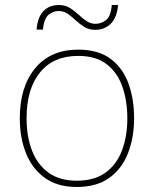

<svg xmlns="http://www.w3.org/2000/svg" viewBox="-20 -736 615 766"><path d="M515 -264Q515 -187 490.5 -124.5Q466 -62 415.5 -26Q365 10 286 10Q210 10 159.5 -26Q109 -62 84 -124Q59 -186 59 -264Q59 -390 120.5 -464Q182 -538 292 -538Q372 -538 421 -501.5Q470 -465 492.5 -403Q515 -341 515 -264ZM86 -264Q86 -191 108 -134.5Q130 -78 174.5 -46.5Q219 -15 286 -15Q356 -15 400.5 -47Q445 -79 466.5 -135.5Q488 -192 488 -264Q488 -333 468.5 -389.5Q449 -446 406 -479.5Q363 -513 292 -513Q193 -513 139.5 -447Q86 -381 86 -264ZM126 -618Q130 -668 153.5 -692Q177 -716 215 -716Q240 -716 258.5 -704.5Q277 -693 292.5 -678.5Q308 -664 324.5 -652.5Q341 -641 361 -641Q383 -641 402.5 -655.5Q422 -670 426 -716H451Q447 -667 422.5 -642Q398 -617 360 -617Q335 -617 316.5 -628.5Q298 -640 282.5 -654.5Q267 -669 251 -680.5Q235 -692 213 -692Q193 -692 174.5 -677.5Q156 -663 151 -618Z"/></svg>

Font: Noto Sans Bengali UI Thin
Style: Regular
Weight: 100
Designer: Jelle Bosma - Monotype Design Team
Foundry: Monotype Imaging Inc.
Version: Version 2.003; ttfautohint (v1.8.4.7-5d5b)